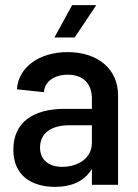

<svg xmlns="http://www.w3.org/2000/svg" viewBox="-20 -720 539 748"><path d="M338 -336V-296H233C107 -296 32 -242 32 -137C32 -31 109 8 195 8C260 8 310 -15 338 -62V0H440V-349C440 -447 366 -517 243 -517C132 -517 51 -457 46 -372L151 -361C154 -402 191 -429 244 -429C307 -429 338 -391 338 -336ZM136 -145C136 -203 182 -232 250 -232H338V-164C338 -102 282 -70 222 -70C173 -70 136 -95 136 -145ZM192 -574H271L355 -700H261Z"/></svg>

Font: Vanilla Cream DemiBold
Style: Regular
Weight: 600
Designer: Jeremy Tribby, Jinavaṁso
Foundry: Tribby Type
Version: Version 1.422;Glyphs 3.1.2 (3151)